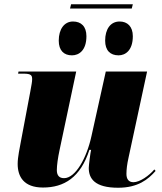

<svg xmlns="http://www.w3.org/2000/svg" viewBox="-20 -872 763 902"><path d="M604 -852H314L309 -832H599ZM537 -612C569 -612 604 -635 604 -702C604 -748 578 -771 542 -771C499 -771 474 -735 474 -681C474 -635 498 -612 537 -612ZM318 -612C351 -612 386 -635 386 -702C386 -748 361 -771 323 -771C282 -771 256 -735 256 -681C256 -635 280 -612 318 -612ZM535 10C628 10 676 -29 711 -69L705 -76C681 -47 637 -16 607 -16C585 -16 574 -30 574 -55C574 -76 577 -101 584 -132L671 -536H477L410 -234C387 -128 334 -35 281 -35C259 -35 247 -47 247 -73C247 -95 252 -131 260 -168L338 -536H67L65 -526H90C128 -526 131 -517 131 -499C131 -488 128 -473 122 -440L79 -212C73 -178 63 -135 63 -102C63 -43 91 9 182 9C281 9 358 -38 400 -168H408C405 -158 397 -95 397 -83C397 -33 425 10 535 10Z"/></svg>

Font: Noto Serif Display Black
Style: Italic
Weight: 900
Italic angle: -12°
Designer: Monotype Design Team
Foundry: Monotype Imaging Inc.
Version: Version 2.009